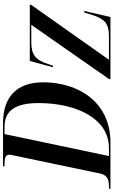

<svg xmlns="http://www.w3.org/2000/svg" viewBox="213 -995 754 1276"><g transform="rotate(-90 590.0 -357.0)"><path d="M-28 0H281C554 0 681 -218 681 -447C681 -621 586 -714 408 -714H124L121 -704H137C173 -704 200 -699 200 -673C200 -664 197 -652 194 -638L75 -70C64 -18 30 -10 -10 -10H-25ZM244 -10H191L337 -704H385C492 -704 543 -633 543 -478C543 -230 443 -10 244 -10ZM701 0H1115L1155 -174H1145L1126 -113C1102 -43 1074 -10 990 -10H831L1195 -526L1197 -536H823L781 -382H791L803 -416C829 -498 866 -526 946 -526H1063L703 -10Z"/></g></svg>

Font: Noto Serif Display SemiCondensed SemiBold
Style: Italic
Weight: 600
Width: 4
Italic angle: -12°
Designer: Monotype Design Team
Foundry: Monotype Imaging Inc.
Version: Version 2.009